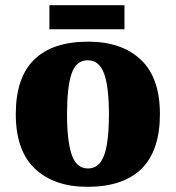

<svg xmlns="http://www.w3.org/2000/svg" viewBox="-20 -712 680 742"><path d="M318 10Q189 10 115 -60Q41 -130 41 -271Q41 -412 112 -481.5Q183 -551 321 -551Q450 -551 524 -481.5Q598 -412 598 -271Q598 -130 527 -60Q456 10 318 10ZM320 -61Q350 -61 368 -85Q386 -109 393.5 -156Q401 -203 401 -271Q401 -375 382.5 -427Q364 -479 319 -479Q274 -479 256.5 -427Q239 -375 239 -271Q239 -168 257 -114.5Q275 -61 320 -61ZM171 -599V-692H461V-599Z"/></svg>

Font: Noto Serif Kannada Black
Style: Regular
Weight: 900
Version: Version 2.003